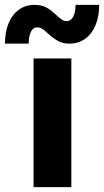

<svg xmlns="http://www.w3.org/2000/svg" viewBox="-53 -764 425 784"><path d="M84 -525.4H238.3V0H84ZM87.4 -744.1Q117.2 -744.1 136.7 -733.2Q156.2 -722.2 177.2 -702.1Q190.4 -689.9 199.7 -683.8Q209 -677.7 219.2 -677.7Q237.3 -678.2 246.3 -696.5Q255.4 -714.8 255.4 -744.1H352.1Q352.1 -697.3 337.2 -661.4Q322.3 -625.5 294.7 -605.7Q267.1 -585.9 231 -585.9Q202.6 -585.9 183.8 -596.7Q165 -607.4 143.1 -627Q128.9 -640.1 119.6 -646.2Q110.4 -652.3 99.1 -652.3Q82 -652.3 73.2 -634.3Q64.5 -616.2 64 -585.9H-32.7Q-32.7 -633.8 -17.8 -669.4Q-2.9 -705.1 24.4 -724.6Q51.8 -744.1 87.4 -744.1Z"/></svg>

Font: Reddit Sans Chocolate ExtraBold
Style: Regular
Weight: 800
Designer: Stephen Hutchings
Foundry: Reddit
Version: Version 1.011